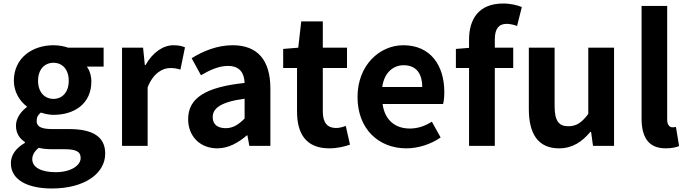

<svg xmlns="http://www.w3.org/2000/svg" viewBox="-20 -832 3915 1095"><path d="M276 243C463 243 580 157 580 44C580 -54 507 -96 372 -96H277C211 -96 189 -112 189 -142C189 -164 197 -177 213 -190C237 -182 263 -177 285 -177C405 -177 501 -241 501 -367C501 -402 490 -433 475 -452H571V-560H369C346 -568 316 -574 285 -574C166 -574 59 -503 59 -371C59 -306 95 -253 133 -225V-221C100 -197 71 -158 71 -116C71 -70 93 -41 122 -22V-17C71 12 42 52 42 99C42 198 144 243 276 243ZM285 -268C236 -268 197 -305 197 -371C197 -437 235 -474 285 -474C335 -474 372 -437 372 -371C372 -305 334 -268 285 -268ZM298 150C216 150 164 123 164 76C164 53 176 31 201 11C221 16 245 19 279 19H347C407 19 440 29 440 69C440 113 382 150 298 150Z M676 0H822V-334C854 -415 907 -444 951 -444C974 -444 990 -441 1009 -435L1035 -562C1018 -569 1000 -574 969 -574C911 -574 851 -534 810 -461H806L796 -560H676Z M1219 14C1283 14 1339 -18 1388 -60H1391L1402 0H1522V-327C1522 -489 1449 -574 1307 -574C1219 -574 1139 -541 1073 -500L1126 -403C1178 -433 1228 -456 1280 -456C1349 -456 1373 -414 1375 -359C1150 -335 1053 -272 1053 -152C1053 -57 1119 14 1219 14ZM1267 -101C1224 -101 1193 -120 1193 -164C1193 -214 1239 -251 1375 -269V-156C1340 -121 1309 -101 1267 -101Z M1858 14C1907 14 1946 3 1976 -7L1952 -114C1937 -108 1915 -102 1897 -102C1847 -102 1821 -132 1821 -196V-444H1959V-560H1821V-710H1698L1681 -560L1595 -553V-444H1674V-196C1674 -70 1725 14 1858 14Z M2297 14C2367 14 2438 -10 2493 -48L2443 -138C2403 -113 2363 -99 2317 -99C2234 -99 2174 -147 2162 -239H2507C2511 -252 2514 -279 2514 -306C2514 -461 2434 -574 2280 -574C2146 -574 2019 -461 2019 -279C2019 -95 2141 14 2297 14ZM2160 -336C2171 -418 2223 -460 2282 -460C2354 -460 2388 -412 2388 -336Z M2956 -792C2931 -802 2893 -812 2850 -812C2709 -812 2655 -722 2655 -605V-559L2580 -553V-444H2655V0H2802V-444H2907V-560H2802V-608C2802 -670 2826 -696 2870 -696C2888 -696 2910 -691 2929 -684Z M3168 14C3245 14 3299 -23 3347 -80H3351L3362 0H3482V-560H3335V-182C3297 -132 3267 -112 3221 -112C3167 -112 3143 -142 3143 -229V-560H2996V-210C2996 -70 3048 14 3168 14Z M3777 14C3811 14 3836 8 3853 1L3835 -108C3825 -106 3821 -106 3815 -106C3801 -106 3785 -117 3785 -150V-798H3639V-157C3639 -53 3675 14 3777 14Z"/></svg>

Font: Noto Sans T Chinese Bold
Style: Bold
Weight: 700
Designer: Ryoko NISHIZUKA (kana & ideographs); Paul D. Hunt (Latin, Greek & Cyrillic); Wenlong ZHANG (bopomofo); Sandoll Communica
Foundry: Adobe Systems Incorporated
Version: Version 1.000;PS 1;hotconv 1.0.78;makeotf.lib2.5.61930